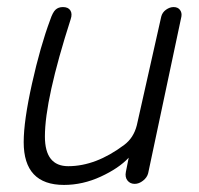

<svg xmlns="http://www.w3.org/2000/svg" viewBox="-20 -514 564 543"><path d="M161 9Q47 9 47 -112Q47 -172 70.5 -277.5Q94 -383 122 -458Q129 -479 137 -486.5Q145 -494 158 -494Q173 -494 179 -484.5Q185 -475 180 -460Q107 -233 107 -128Q107 -44 173 -44Q251 -44 331 -104Q358 -124 367 -160L436 -467Q439 -479 449.5 -486.5Q460 -494 471 -494Q483 -494 489 -486Q495 -478 493 -467L399 -24Q396 -12 384.5 -3Q373 6 361 6Q348 6 340.5 -3.5Q333 -13 336 -28L344 -68Q316 -38 265 -14.5Q214 9 161 9Z"/></svg>

Font: Comic Neue
Style: Italic
Weight: 400
Italic angle: -12°
Designer: Craig Rozynski
Foundry: Craig Rozynski
Version: Version 2.003